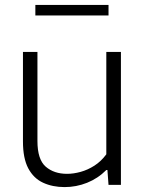

<svg xmlns="http://www.w3.org/2000/svg" viewBox="-20 -753 592 782"><path d="M243 9Q194 9 155.5 -8.8Q117 -26.5 95.2 -67.2Q73.5 -108 73.5 -176.5V-541.5H132.5V-178.5Q132.5 -103.5 166.2 -74.2Q200 -45 253 -45Q279.5 -45 308.5 -53Q337.5 -61 364.8 -78.5Q392 -96 413 -124.5V-541.5H472.5V0H422L417.5 -60.5H413Q378.5 -26 334.5 -8.5Q290.5 9 243 9ZM124 -690V-733H422V-690Z"/></svg>

Font: Encode Sans Condensed Thin Light
Style: Regular
Weight: 300
Version: Version 3.002